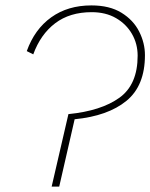

<svg xmlns="http://www.w3.org/2000/svg" viewBox="-20 -690 556 710"><path d="M318 -670Q385 -670 429 -643Q473 -616 494.5 -573.5Q516 -531 516 -486Q516 -373 447.5 -317Q379 -261 256 -249L199 0H171L233 -268Q354 -280 421.5 -328.5Q489 -377 489 -484Q489 -528 468 -564.5Q447 -601 409 -623Q371 -645 319 -645Q238 -645 184 -604Q130 -563 103 -489L79 -501Q108 -582 169.5 -626Q231 -670 318 -670Z"/></svg>

Font: Work Sans ExtraLight
Style: Italic
Weight: 200
Italic angle: -13°
Designer: Wei Huang
Foundry: Wei Huang
Version: Version 2.012; ttfautohint (v1.8.3)